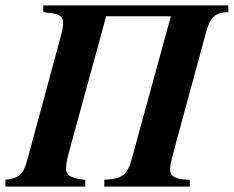

<svg xmlns="http://www.w3.org/2000/svg" viewBox="-44 -689 863 709"><path d="M799 -669H116V-644L147 -640C178 -636 189 -626 189 -604C189 -592 186 -574 178 -546L57 -99C41 -41 26 -32 -24 -25V0H271V-25C207 -30 200 -50 200 -65C200 -80 202 -96 212 -132L348 -629H587L443 -104C426 -41 408 -29 341 -25V0H657V-25C602 -27 584 -37 584 -66C584 -81 591 -105 606 -162L717 -570C731 -623 750 -644 799 -644Z"/></svg>

Font: XITS
Style: Bold Italic
Weight: 700
Italic angle: -16.33°
Designer: MicroPress Inc., with final additions and corrections provided by Coen Hoffman, Elsevier (retired)
Version: Version 1.302